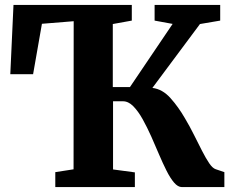

<svg xmlns="http://www.w3.org/2000/svg" viewBox="-20 -763 952 783"><path d="M205.5 0V-61L280 -72.5L280.5 -676.5L151 -666L115 -460.5H22L35 -743H517.5V-679L440 -665V-408H510L684 -665.5L610.5 -679V-743H878V-679L795.5 -665L601.5 -404.5Q642.5 -399.5 675 -363.2Q707.5 -327 734 -281Q754 -247.5 771.2 -212.8Q788.5 -178 804 -147.8Q819.5 -117.5 833.2 -97.2Q847 -77 859.5 -73L895 -61V0H722Q705.5 0 689.8 -18.5Q674 -37 658.8 -67.5Q643.5 -98 628.2 -134Q613 -170 597 -206Q580 -244 561.8 -276.8Q543.5 -309.5 523.5 -329.8Q503.5 -350 481.5 -350H441V-72L530 -60V0Z"/></svg>

Font: Merriweather 24pt ExtraBold
Style: Regular
Weight: 800
Version: Version 2.100